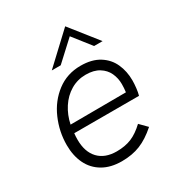

<svg xmlns="http://www.w3.org/2000/svg" viewBox="-169 -820 878 941"><g transform="rotate(-30 270.0 -349.0)"><path d="M53 -196.5Q53 -272.5 83.5 -342.5Q114 -412.5 171.5 -456.2Q229 -500 305.5 -500Q369 -500 410.5 -474Q452 -448 471.2 -405.2Q490.5 -362.5 490.5 -311Q490.5 -291.5 487.8 -268Q485 -244.5 480.5 -229H114Q112 -212.5 112 -193.5Q112 -124 148.2 -85.8Q184.5 -47.5 250.5 -47.5Q298.5 -47.5 334.5 -62.5Q370.5 -77.5 407.5 -112.5L447 -72.5Q399 -30 353 -11.5Q307 7 248.5 7Q185.5 7 141.5 -18.8Q97.5 -44.5 75.2 -90.5Q53 -136.5 53 -196.5ZM433.5 -276Q436.5 -298.5 436.5 -321Q436.5 -354.5 423 -383.8Q409.5 -413 380.2 -431.2Q351 -449.5 305.5 -449.5Q259 -449.5 220.2 -426.5Q181.5 -403.5 155.5 -363.5Q129.5 -323.5 119.5 -274.5ZM337.5 -705 460 -550.5H412L332.5 -651.5L223 -550.5H172.5Z"/></g></svg>

Font: HK Grotesk Light
Style: Italic
Weight: 300
Italic angle: -16°
Designer: Alfredo Marco Pradil
Foundry: Hanken Design Co.
Version: Version 3.001